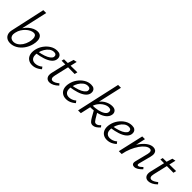

<svg xmlns="http://www.w3.org/2000/svg" viewBox="210 -1825 2947 2947"><g transform="rotate(45 1684.0 -351.0)"><path d="M178 9Q132 9 101.5 -11Q71 -31 59 -65.5Q47 -100 56 -145L180 -711H242L147 -286Q174 -326 208 -356Q242 -386 280 -402.5Q318 -419 353 -419Q398 -419 421.5 -393.5Q445 -368 449 -325.5Q453 -283 440 -232Q422 -162 382.5 -107.5Q343 -53 290 -22Q237 9 178 9ZM118 -154Q110 -119 118 -94Q126 -69 147 -55.5Q168 -42 196 -42Q234 -42 268.5 -63.5Q303 -85 329.5 -124Q356 -163 370 -215Q380 -253 380 -286.5Q380 -320 366.5 -341Q353 -362 322 -362Q295 -362 263.5 -347Q232 -332 203 -305Q174 -278 152 -243Q130 -208 121 -167Z M654 9Q602 9 567 -16.5Q532 -42 519.5 -87Q507 -132 520 -192Q534 -255 571.5 -307Q609 -359 661 -391Q713 -423 772 -423Q812 -423 833 -408.5Q854 -394 860.5 -371Q867 -348 862 -322Q853 -279 812.5 -247Q772 -215 709 -194.5Q646 -174 568 -163L570 -203Q636 -214 686.5 -231.5Q737 -249 767 -272Q797 -295 803 -319Q805 -329 802.5 -342Q800 -355 789 -364.5Q778 -374 751 -374Q711 -374 677 -348.5Q643 -323 619 -282.5Q595 -242 584 -197Q573 -151 578.5 -116Q584 -81 606.5 -61.5Q629 -42 668 -42Q693 -42 723.5 -52.5Q754 -63 783 -88L807 -55Q784 -35 758.5 -20Q733 -5 707 2Q681 9 654 9Z M1028 8Q982 8 959.5 -26Q937 -60 951 -122L1013 -384L1049 -500L1104 -511L1015 -128Q1005 -86 1014.5 -64.5Q1024 -43 1050 -43Q1071 -43 1096 -56Q1121 -69 1149 -92L1172 -65Q1135 -28 1098 -10Q1061 8 1028 8ZM927 -361 937 -402 1224 -406 1213 -358Z M1390 9Q1338 9 1303 -16.5Q1268 -42 1255.5 -87Q1243 -132 1256 -192Q1270 -255 1307.5 -307Q1345 -359 1397 -391Q1449 -423 1508 -423Q1548 -423 1569 -408.5Q1590 -394 1596.5 -371Q1603 -348 1598 -322Q1589 -279 1548.5 -247Q1508 -215 1445 -194.5Q1382 -174 1304 -163L1306 -203Q1372 -214 1422.5 -231.5Q1473 -249 1503 -272Q1533 -295 1539 -319Q1541 -329 1538.5 -342Q1536 -355 1525 -364.5Q1514 -374 1487 -374Q1447 -374 1413 -348.5Q1379 -323 1355 -282.5Q1331 -242 1320 -197Q1309 -151 1314.5 -116Q1320 -81 1342.5 -61.5Q1365 -42 1404 -42Q1429 -42 1459.5 -52.5Q1490 -63 1519 -88L1543 -55Q1520 -35 1494.5 -20Q1469 -5 1443 2Q1417 9 1390 9Z M1645 0 1803 -711H1865L1705 0ZM1963 5Q1933 5 1912.5 -15Q1892 -35 1870 -74L1807 -186L1868 -197L1929 -94Q1943 -72 1954.5 -60Q1966 -48 1985 -48Q2005 -48 2022.5 -60Q2040 -72 2056 -91L2079 -64Q2050 -31 2021.5 -13Q1993 5 1963 5ZM1731 -166 1732 -209Q1808 -209 1865.5 -222.5Q1923 -236 1957.5 -259Q1992 -282 1997 -311Q2002 -338 1989 -353Q1976 -368 1944 -368Q1907 -368 1866 -345Q1825 -322 1792 -280.5Q1759 -239 1746 -183H1714Q1730 -261 1770.5 -313.5Q1811 -366 1864.5 -392.5Q1918 -419 1971 -419Q2023 -419 2046 -391.5Q2069 -364 2062 -324Q2053 -276 2011 -240.5Q1969 -205 1898 -185.5Q1827 -166 1731 -166Z M2277 9Q2225 9 2190 -16.5Q2155 -42 2142.5 -87Q2130 -132 2143 -192Q2157 -255 2194.5 -307Q2232 -359 2284 -391Q2336 -423 2395 -423Q2435 -423 2456 -408.5Q2477 -394 2483.5 -371Q2490 -348 2485 -322Q2476 -279 2435.5 -247Q2395 -215 2332 -194.5Q2269 -174 2191 -163L2193 -203Q2259 -214 2309.5 -231.5Q2360 -249 2390 -272Q2420 -295 2426 -319Q2428 -329 2425.5 -342Q2423 -355 2412 -364.5Q2401 -374 2374 -374Q2334 -374 2300 -348.5Q2266 -323 2242 -282.5Q2218 -242 2207 -197Q2196 -151 2201.5 -116Q2207 -81 2229.5 -61.5Q2252 -42 2291 -42Q2316 -42 2346.5 -52.5Q2377 -63 2406 -88L2430 -55Q2407 -35 2381.5 -20Q2356 -5 2330 2Q2304 9 2277 9Z M2866 5Q2847 5 2834 -3Q2821 -11 2817 -28.5Q2813 -46 2820 -72L2873 -284Q2882 -320 2874 -342.5Q2866 -365 2837 -365Q2805 -365 2768.5 -337Q2732 -309 2697 -259Q2662 -209 2634 -142.5Q2606 -76 2592 0H2547Q2570 -97 2605 -174.5Q2640 -252 2683 -306.5Q2726 -361 2771.5 -390Q2817 -419 2861 -419Q2892 -419 2912.5 -404.5Q2933 -390 2939.5 -359.5Q2946 -329 2934 -284L2883 -89Q2878 -71 2881 -60Q2884 -49 2898 -49Q2914 -49 2931 -61.5Q2948 -74 2970 -95L2992 -69Q2959 -34 2927.5 -14.5Q2896 5 2866 5ZM2530 0 2624 -414H2683L2591 0Z M3172 8Q3126 8 3103.5 -26Q3081 -60 3095 -122L3157 -384L3193 -500L3248 -511L3159 -128Q3149 -86 3158.5 -64.5Q3168 -43 3194 -43Q3215 -43 3240 -56Q3265 -69 3293 -92L3316 -65Q3279 -28 3242 -10Q3205 8 3172 8ZM3071 -361 3081 -402 3368 -406 3357 -358Z"/></g></svg>

Font: Ysabeau Infant
Style: Italic
Weight: 400
Italic angle: -12°
Designer: Christian Thalmann (Catharsis Fonts)
Version: Version 2.001;gftools[0.9.30]; featfreeze: ss01,ss02,lnum